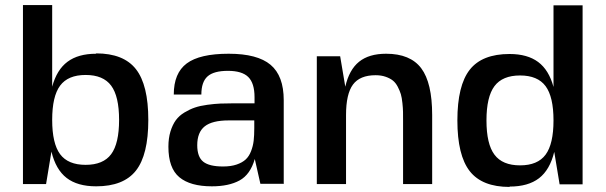

<svg xmlns="http://www.w3.org/2000/svg" viewBox="-20 -720 2369 751"><path d="M356 -509.8V-511.2Q463.4 -511.2 511.7 -449.5Q560.1 -387.7 560.1 -251Q560.1 -114.3 511.7 -52.7Q463.4 8.8 356 8.8Q283.2 8.8 240.7 -23.9Q198.2 -56.6 181.2 -127L160.2 0H69.8V-700.2H184.1V-380.9Q202.1 -447.3 244.1 -478.5Q286.1 -509.8 356 -509.8ZM215.1 -116.9Q246.1 -75.2 314.9 -75.2Q383.8 -75.2 414.8 -116.9Q445.8 -158.7 445.8 -251Q445.8 -343.3 414.8 -385Q383.8 -426.8 314.9 -426.8Q246.1 -426.8 215.1 -385Q184.1 -343.3 184.1 -251Q184.1 -158.7 215.1 -116.9Z M1089.8 0 1088.4 -1H998.5L976.6 -98.1Q959 -37.1 917 -14.2Q875 8.8 808.6 8.8Q724.1 8.8 681.4 -26.9Q638.7 -62.5 638.7 -146Q638.7 -179.2 646.7 -205.6Q654.8 -231.9 667.7 -249.8Q680.7 -267.6 701.4 -280Q722.2 -292.5 742.2 -299.3Q762.2 -306.2 791 -310.1Q819.8 -314 842 -314.9Q864.3 -315.9 895.5 -315.9H975.6V-339.8Q975.6 -394.5 951.2 -418.7Q926.8 -442.9 871.6 -442.9Q815.9 -442.9 791.7 -421.1Q767.6 -399.4 767.6 -350.1H659.7Q659.7 -434.1 710.4 -471.9Q761.2 -509.8 874.5 -509.8Q986.8 -509.8 1038.3 -466.6Q1089.8 -423.3 1089.8 -328.1ZM974.6 -249H874.5Q810.1 -249 780.8 -225.8Q751.5 -202.6 751.5 -151.9Q751.5 -106.4 774.9 -87.6Q798.3 -68.8 852.5 -68.8Q883.3 -68.8 905.5 -76.4Q927.7 -84 940.9 -96.2Q954.1 -108.4 961.9 -128.4Q969.7 -148.4 972.2 -169.4Q974.6 -190.4 974.6 -219.2Z M1309.6 -500H1310.5L1330.6 -380.9Q1345.7 -447.3 1384.5 -478.5Q1423.3 -509.8 1490.2 -509.8Q1585 -509.8 1627.7 -452.9Q1670.4 -396 1670.4 -270V0H1556.6V-247.1Q1556.6 -269.5 1556.4 -282.7Q1556.2 -295.9 1554 -317.1Q1551.8 -338.4 1547.9 -351.6Q1543.9 -364.7 1535.9 -380.4Q1527.8 -396 1516.8 -404.8Q1505.9 -413.6 1488.5 -419.7Q1471.2 -425.8 1449.2 -425.8Q1387.7 -425.8 1360.6 -389.2Q1333.5 -352.5 1333.5 -270V0H1219.2V-500Z M1973.1 9.8V11.2Q1865.7 11.2 1817.4 -50.5Q1769 -112.3 1769 -249Q1769 -385.7 1817.4 -447.3Q1865.7 -508.8 1973.1 -508.8Q2043 -508.8 2085 -477.5Q2127 -446.3 2145 -379.9V-699.2H2258.8V1H2168.9L2147.9 -126Q2130.9 -55.7 2088.4 -22.9Q2045.9 9.8 1973.1 9.8ZM1914.1 -115Q1945.3 -73.2 2014.2 -73.2Q2083 -73.2 2114 -115Q2145 -156.7 2145 -249Q2145 -341.3 2114 -383.1Q2083 -424.8 2014.2 -424.8Q1945.3 -424.8 1914.1 -383.1Q1882.8 -341.3 1882.8 -249Q1882.8 -156.7 1914.1 -115Z"/></svg>

Font: Fivo Sans Modern Med
Style: Regular
Weight: 450
Designer: Alexander Slobzheninov
Foundry: Alexander Slobzheninov
Version: 1.0